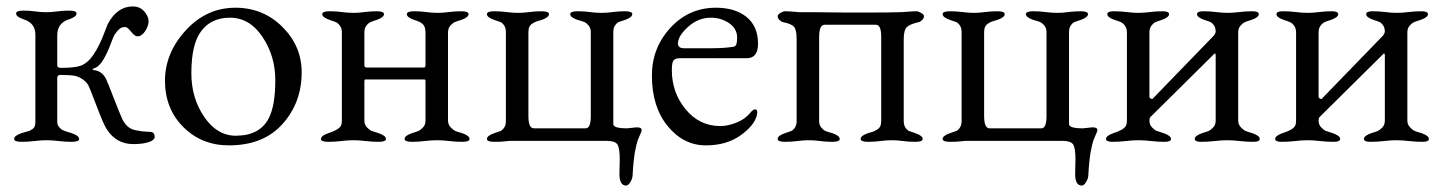

<svg xmlns="http://www.w3.org/2000/svg" viewBox="-20 -438 4486 597"><path d="M90 -330Q90 -367 53 -378Q30 -386 30 -396Q30 -405 53 -405Q73 -405 89.5 -402.5Q106 -400 123 -400Q140 -400 157.5 -402.5Q175 -405 195 -405Q218 -405 218 -396Q218 -386 195 -378Q158 -367 158 -328V-235Q158 -227 169 -227Q213 -227 232 -234Q254 -243 271 -268.5Q288 -294 301 -327.5Q314 -361 315 -363Q344 -418 393 -418Q415 -418 428.5 -402.5Q442 -387 442 -372Q442 -358 431.5 -341.5Q421 -325 407 -325Q399 -325 387.5 -339.5Q376 -354 370 -354Q366 -354 363 -353.5Q360 -353 357 -351.5Q354 -350 352.5 -349Q351 -348 348 -345Q345 -342 344 -340.5Q343 -339 340 -335Q337 -331 336 -330Q333 -325 323.5 -299.5Q314 -274 301 -252Q288 -230 271 -225Q265 -222 271 -220Q297 -218 310 -192Q315 -181 334.5 -131Q354 -81 361 -66Q368 -53 377.5 -44.5Q387 -36 402 -33Q417 -30 422.5 -29.5Q428 -29 446 -28Q461 -28 461 -12Q461 -7 454.5 -2Q448 3 432.5 6.5Q417 10 394 10Q342 10 312 -36Q302 -51 280.5 -108Q259 -165 254 -174Q240 -195 214 -202Q199 -205 168 -205Q158 -205 158 -196V-62Q158 -56 159 -51.5Q160 -47 163.5 -43.5Q167 -40 169 -37.5Q171 -35 177 -32.5Q183 -30 185 -29.5Q187 -29 194.5 -26.5Q202 -24 203 -24Q226 -16 226 -6Q226 3 203 3Q183 3 162.5 0.5Q142 -2 125 -2Q108 -2 87.5 0.5Q67 3 47 3Q24 3 24 -6Q24 -16 47 -24Q49 -25 58.5 -27.5Q68 -30 71 -31Q74 -32 80 -36Q86 -40 88 -45.5Q90 -51 90 -59Z M712 -414Q798 -414 858 -354.5Q918 -295 918 -213Q918 -119 858.5 -52.5Q799 14 692 14Q607 14 550 -43Q493 -100 493 -187Q493 -273 557.5 -343.5Q622 -414 712 -414ZM695 -383Q638 -383 607 -343Q575 -303 575 -210Q575 -133 615 -74.5Q655 -16 713 -16Q788 -16 816 -71Q836 -110 836 -189Q836 -264 796 -323.5Q756 -383 695 -383Z M1303 -337Q1303 -355 1294.5 -363Q1286 -371 1268 -376Q1245 -384 1245 -394Q1245 -403 1268 -403Q1288 -403 1305.5 -400.5Q1323 -398 1340 -398Q1357 -398 1375.5 -400.5Q1394 -403 1414 -403Q1437 -403 1437 -394Q1437 -384 1414 -376Q1400 -372 1393.5 -369Q1387 -366 1380 -358Q1373 -350 1373 -337V-63Q1373 -51 1381 -42.5Q1389 -34 1395.5 -31Q1402 -28 1417 -24Q1440 -16 1440 -6Q1440 3 1417 3Q1397 3 1376.5 0.5Q1356 -2 1339 -2Q1322 -2 1301.5 0.5Q1281 3 1261 3Q1238 3 1238 -6Q1238 -16 1261 -24Q1275 -28 1281.5 -31Q1288 -34 1295.5 -42Q1303 -50 1303 -63V-186Q1303 -191 1299 -191H1116Q1113 -191 1113 -184V-63Q1113 -50 1121.5 -41.5Q1130 -33 1135.5 -31Q1141 -29 1157 -24Q1180 -16 1180 -6Q1180 3 1157 3Q1137 3 1116.5 0.5Q1096 -2 1079 -2Q1062 -2 1041.5 0.5Q1021 3 1001 3Q978 3 978 -6Q978 -16 1001 -24Q1033 -34 1040 -47Q1043 -53 1043 -63V-337Q1043 -350 1037 -358Q1031 -366 1024.5 -369Q1018 -372 1005 -376Q982 -384 982 -394Q982 -403 1005 -403Q1025 -403 1043.5 -400.5Q1062 -398 1079 -398Q1096 -398 1113.5 -400.5Q1131 -403 1151 -403Q1174 -403 1174 -394Q1174 -384 1151 -376Q1138 -372 1131.5 -369Q1125 -366 1119 -358Q1113 -350 1113 -337V-234Q1113 -228 1123 -228H1298Q1303 -228 1303 -236Z M1930 -39Q1934 -39 1945 -40.5Q1956 -42 1961 -42Q1975 -42 1975 -34Q1975 -30 1974 -28Q1973 -26 1969.5 -17.5Q1966 -9 1964 -4.5Q1962 0 1959 12Q1956 24 1954 35.5Q1952 47 1950 66.5Q1948 86 1947 108Q1946 119 1939.5 129Q1933 139 1927 139Q1906 139 1906 103Q1906 95 1906.5 80Q1907 65 1907 58Q1907 20 1899 10Q1891 0 1866 0H1570Q1561 0 1550 1.5Q1539 3 1517 3Q1494 3 1494 -6Q1494 -16 1517 -24Q1530 -28 1536 -30.5Q1542 -33 1547.5 -41Q1553 -49 1553 -62V-338Q1553 -351 1547.5 -359Q1542 -367 1536 -369.5Q1530 -372 1517 -376Q1494 -384 1494 -394Q1494 -403 1517 -403Q1537 -403 1555.5 -400.5Q1574 -398 1591 -398Q1608 -398 1626 -400.5Q1644 -403 1664 -403Q1687 -403 1687 -394Q1687 -384 1664 -376Q1653 -373 1648.5 -371.5Q1644 -370 1636.5 -365.5Q1629 -361 1626 -354.5Q1623 -348 1623 -338V-77Q1623 -39 1640 -39H1801Q1817 -39 1817 -77V-338Q1817 -351 1810 -359Q1803 -367 1797 -369.5Q1791 -372 1776 -376Q1753 -384 1753 -394Q1753 -403 1776 -403Q1796 -403 1814.5 -400.5Q1833 -398 1850 -398Q1867 -398 1885 -400.5Q1903 -403 1923 -403Q1946 -403 1946 -394Q1946 -384 1923 -376Q1910 -372 1904 -369.5Q1898 -367 1892.5 -359Q1887 -351 1887 -338V-52Q1887 -39 1930 -39Z M2190 -383Q2151 -383 2119.5 -354.5Q2088 -326 2088 -303Q2088 -288 2107 -288H2189Q2236 -288 2262 -293Q2272 -294 2272 -321Q2272 -349 2247 -366Q2222 -383 2190 -383ZM2206 -414Q2266 -414 2301.5 -385Q2337 -356 2337 -302Q2337 -257 2302 -257H2094Q2080 -257 2074.5 -250.5Q2069 -244 2069 -220Q2069 -150 2112 -98Q2155 -46 2220 -46Q2243 -46 2270.5 -57Q2298 -68 2316 -91Q2323 -98 2327 -98Q2338 -98 2333 -78Q2324 -46 2281 -16Q2238 14 2175 14Q2105 14 2056 -46Q2007 -106 2007 -203Q2007 -289 2064.5 -351.5Q2122 -414 2206 -414Z M2704 -361H2544Q2527 -361 2527 -323V-62Q2527 -49 2534 -41Q2541 -33 2547 -30.5Q2553 -28 2568 -24Q2591 -16 2591 -6Q2591 3 2568 3Q2548 3 2530 0.5Q2512 -2 2495 -2Q2478 -2 2459.5 0.5Q2441 3 2421 3Q2398 3 2398 -6Q2398 -16 2421 -24Q2434 -28 2440 -30.5Q2446 -33 2451.5 -41Q2457 -49 2457 -62V-317Q2457 -345 2449 -354.5Q2441 -364 2415 -369Q2410 -370 2404 -375.5Q2398 -381 2398 -388Q2398 -393 2407 -398Q2416 -403 2420 -403Q2433 -403 2448 -401.5Q2463 -400 2474 -400H2486Q2498 -400 2517.5 -400Q2537 -400 2560.5 -399.5Q2584 -399 2613 -399Q2642 -399 2667 -399Q2751 -399 2773 -400Q2784 -400 2801 -401.5Q2818 -403 2831 -403Q2835 -403 2844 -398Q2853 -393 2853 -388Q2853 -381 2847 -375.5Q2841 -370 2836 -369Q2809 -363 2799.5 -353.5Q2790 -344 2790 -316V-62Q2790 -49 2795.5 -41Q2801 -33 2807 -30.5Q2813 -28 2826 -24Q2849 -16 2849 -6Q2849 3 2826 3Q2806 3 2788 0.5Q2770 -2 2753 -2Q2736 -2 2717.5 0.5Q2699 3 2679 3Q2656 3 2656 -6Q2656 -16 2679 -24Q2690 -27 2694.5 -28.5Q2699 -30 2706.5 -34.5Q2714 -39 2717 -45.5Q2720 -52 2720 -62V-323Q2720 -361 2704 -361Z M3347 -39Q3351 -39 3362 -40.5Q3373 -42 3378 -42Q3392 -42 3392 -34Q3392 -30 3391 -28Q3390 -26 3386.5 -17.5Q3383 -9 3381 -4.5Q3379 0 3376 12Q3373 24 3371 35.5Q3369 47 3367 66.5Q3365 86 3364 108Q3363 119 3356.5 129Q3350 139 3344 139Q3323 139 3323 103Q3323 95 3323.5 80Q3324 65 3324 58Q3324 20 3316 10Q3308 0 3283 0H2987Q2978 0 2967 1.5Q2956 3 2934 3Q2911 3 2911 -6Q2911 -16 2934 -24Q2947 -28 2953 -30.5Q2959 -33 2964.5 -41Q2970 -49 2970 -62V-338Q2970 -351 2964.5 -359Q2959 -367 2953 -369.5Q2947 -372 2934 -376Q2911 -384 2911 -394Q2911 -403 2934 -403Q2954 -403 2972.5 -400.5Q2991 -398 3008 -398Q3025 -398 3043 -400.5Q3061 -403 3081 -403Q3104 -403 3104 -394Q3104 -384 3081 -376Q3070 -373 3065.5 -371.5Q3061 -370 3053.5 -365.5Q3046 -361 3043 -354.5Q3040 -348 3040 -338V-77Q3040 -39 3057 -39H3218Q3234 -39 3234 -77V-338Q3234 -351 3227 -359Q3220 -367 3214 -369.5Q3208 -372 3193 -376Q3170 -384 3170 -394Q3170 -403 3193 -403Q3213 -403 3231.5 -400.5Q3250 -398 3267 -398Q3284 -398 3302 -400.5Q3320 -403 3340 -403Q3363 -403 3363 -394Q3363 -384 3340 -376Q3327 -372 3321 -369.5Q3315 -367 3309.5 -359Q3304 -351 3304 -338V-52Q3304 -39 3347 -39Z M3760 -339Q3760 -352 3754.5 -359.5Q3749 -367 3743.5 -369.5Q3738 -372 3725 -376Q3702 -384 3702 -394Q3702 -403 3722 -403Q3743 -403 3761.5 -400.5Q3780 -398 3797 -398Q3814 -398 3833.5 -400.5Q3853 -403 3874 -403Q3894 -403 3894 -394Q3894 -384 3871 -376Q3857 -372 3850.5 -369Q3844 -366 3837 -358Q3830 -350 3830 -337V-63Q3830 -51 3838 -42.5Q3846 -34 3852.5 -31Q3859 -28 3874 -24Q3897 -16 3897 -6Q3897 3 3877 3Q3856 3 3834.5 0.5Q3813 -2 3796 -2Q3779 -2 3757.5 0.5Q3736 3 3715 3Q3695 3 3695 -6Q3695 -16 3718 -24Q3732 -28 3738.5 -31Q3745 -34 3752.5 -42Q3760 -50 3760 -63V-266Q3760 -270 3758 -272L3756 -271L3557 -74Q3554 -71 3554 -63Q3554 -50 3562.5 -41.5Q3571 -33 3576.5 -31Q3582 -29 3598 -24Q3621 -16 3621 -6Q3621 3 3601 3Q3580 3 3558.5 0.5Q3537 -2 3520 -2Q3503 -2 3481.5 0.5Q3460 3 3439 3Q3419 3 3419 -6Q3419 -16 3442 -24Q3474 -34 3481 -47Q3484 -53 3484 -63V-337Q3484 -350 3478 -358Q3472 -366 3465.5 -369Q3459 -372 3446 -376Q3423 -384 3423 -394Q3423 -403 3443 -403Q3464 -403 3483.5 -400.5Q3503 -398 3520 -398Q3537 -398 3555.5 -400.5Q3574 -403 3595 -403Q3615 -403 3615 -394Q3615 -384 3592 -376Q3579 -372 3572.5 -369Q3566 -366 3560 -358Q3554 -350 3554 -337V-137Q3554 -134 3558 -131.5Q3562 -129 3564 -131L3755 -328Q3760 -336 3760 -339Z M4286 -339Q4286 -352 4280.5 -359.5Q4275 -367 4269.5 -369.5Q4264 -372 4251 -376Q4228 -384 4228 -394Q4228 -403 4248 -403Q4269 -403 4287.5 -400.5Q4306 -398 4323 -398Q4340 -398 4359.5 -400.5Q4379 -403 4400 -403Q4420 -403 4420 -394Q4420 -384 4397 -376Q4383 -372 4376.5 -369Q4370 -366 4363 -358Q4356 -350 4356 -337V-63Q4356 -51 4364 -42.5Q4372 -34 4378.5 -31Q4385 -28 4400 -24Q4423 -16 4423 -6Q4423 3 4403 3Q4382 3 4360.5 0.5Q4339 -2 4322 -2Q4305 -2 4283.5 0.5Q4262 3 4241 3Q4221 3 4221 -6Q4221 -16 4244 -24Q4258 -28 4264.5 -31Q4271 -34 4278.5 -42Q4286 -50 4286 -63V-266Q4286 -270 4284 -272L4282 -271L4083 -74Q4080 -71 4080 -63Q4080 -50 4088.5 -41.5Q4097 -33 4102.5 -31Q4108 -29 4124 -24Q4147 -16 4147 -6Q4147 3 4127 3Q4106 3 4084.5 0.5Q4063 -2 4046 -2Q4029 -2 4007.5 0.5Q3986 3 3965 3Q3945 3 3945 -6Q3945 -16 3968 -24Q4000 -34 4007 -47Q4010 -53 4010 -63V-337Q4010 -350 4004 -358Q3998 -366 3991.5 -369Q3985 -372 3972 -376Q3949 -384 3949 -394Q3949 -403 3969 -403Q3990 -403 4009.5 -400.5Q4029 -398 4046 -398Q4063 -398 4081.5 -400.5Q4100 -403 4121 -403Q4141 -403 4141 -394Q4141 -384 4118 -376Q4105 -372 4098.5 -369Q4092 -366 4086 -358Q4080 -350 4080 -337V-137Q4080 -134 4084 -131.5Q4088 -129 4090 -131L4281 -328Q4286 -336 4286 -339Z"/></svg>

Font: EB Garamond SC 12
Style: Regular
Weight: 400
Version: Version 0.016 ; ttfautohint (v0.97) -l 8 -r 50 -G 200 -x 0 -